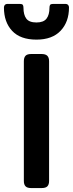

<svg xmlns="http://www.w3.org/2000/svg" viewBox="-50 -954 370 974"><path d="M-30 -916Q-30 -924 -25.5 -929Q-21 -934 -14 -934H52Q62 -934 65.5 -929.5Q69 -925 69 -915Q69 -879 83.5 -859.5Q98 -840 135 -840Q171 -840 186 -859.5Q201 -879 201 -915Q201 -925 204.5 -929.5Q208 -934 218 -934H284Q291 -934 295.5 -929Q300 -924 300 -916Q300 -843 257.5 -798Q215 -753 135 -753Q53 -753 11.5 -797.5Q-30 -842 -30 -916ZM71 -36V-643Q71 -662 79.5 -671Q88 -680 108 -680H161Q181 -680 190 -671Q199 -662 199 -643V-36Q199 -18 190.5 -9Q182 0 161 0H108Q88 0 79.5 -9Q71 -18 71 -36Z"/></svg>

Font: Mitr
Style: Regular
Weight: 400
Designer: Thanarat Vachiruckul
Foundry: Cadson Demak
Version: Version 1.003